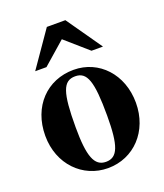

<svg xmlns="http://www.w3.org/2000/svg" viewBox="-133 -793 767 897"><g transform="rotate(-20 250.0 -345.0)"><path d="M329 -218C329 -69 309 -17 251 -17C193 -17 172 -73 172 -218C172 -389 190 -442 251 -442C310 -442 329 -389 329 -218ZM476 -229C476 -371 380 -473 254 -473C122 -473 25 -374 25 -228C25 -86 125 14 250 14C379 14 476 -88 476 -229ZM421 -528 298 -704H206L84 -528H140L252 -626L364 -528Z"/></g></svg>

Font: XITS Math
Style: Bold
Weight: 700
Designer: MicroPress Inc., with final additions and corrections provided by Coen Hoffman, Elsevier (retired)
Version: Version 1.302